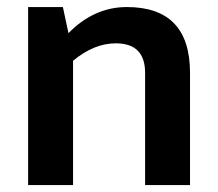

<svg xmlns="http://www.w3.org/2000/svg" viewBox="-20 -533 628 553"><path d="M61 0V-512.7H161.1L177.2 -437.5Q251 -512.7 345.2 -512.7Q527.3 -512.7 527.3 -323.2V0H397.9V-323.2Q397.9 -408.2 313.5 -408.2Q250.5 -408.2 190.4 -357.9V0Z"/></svg>

Font: Voltera
Style: Bold
Weight: 700
Designer: Bernd Montag
Version: Version 1.301